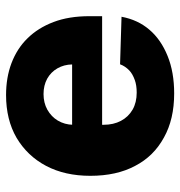

<svg xmlns="http://www.w3.org/2000/svg" viewBox="0 -593 603 643"><g transform="rotate(-90 301.5 -271.5)"><path d="M310.1 10.3Q223.6 10.3 162.6 -23.9Q99.6 -58.1 67.4 -120.6Q34.2 -182.6 34.2 -270.5Q34.2 -355.5 67.4 -418.5Q100.6 -481.4 161.6 -517.6Q222.2 -552.7 304.7 -552.7Q363.3 -552.7 411.1 -534.7Q460.4 -516.1 494.6 -481Q529.8 -445.3 549.3 -393.6Q568.8 -342.3 568.8 -273.9V-231H94.7V-331.5H407.2Q406.7 -358.9 394 -380.9Q381.8 -402.3 359.4 -415Q336.9 -427.2 308.1 -427.2Q278.8 -427.2 255.9 -414.6Q231.9 -400.9 219.2 -379.4Q205.6 -356.4 205.1 -328.6V-226.1Q205.1 -192.9 218.3 -168Q231.4 -143.1 255.9 -128.9Q279.8 -115.2 313 -115.2Q337.4 -115.2 355 -121.6Q375.5 -128.9 387.2 -140.1Q401.4 -153.8 407.7 -170.9L566.9 -166Q556.6 -111.3 523.9 -73.2Q491.2 -34.2 435.5 -11.7Q381.3 10.3 310.1 10.3Z"/></g></svg>

Font: My Font
Style: Regular
Weight: 500
Designer: Rasmus Andersson
Foundry: rsms
Version: Version 0.001